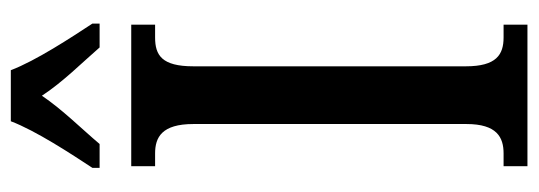

<svg xmlns="http://www.w3.org/2000/svg" viewBox="-332 -638 971 346"><g transform="rotate(-90 153.0 -465.5)"><path d="M23 -784V-771H66C93 -803 128 -838 153 -875C177 -838 214 -801 240 -771H283V-784C258 -822 216 -886 199 -931H107C90 -886 48 -822 23 -784ZM26 0H281V-43H258C227 -43 206 -56 206 -111V-602C206 -659 226 -671 258 -671H281V-714H26V-671H49C78 -671 102 -659 102 -602V-110C102 -55 78 -43 49 -43H26Z"/></g></svg>

Font: Noto Serif Armenian ExtraCondensed Medium
Style: Regular
Weight: 500
Width: 2
Designer: Monotype Design Team
Foundry: Monotype Imaging Inc.
Version: Version 2.008